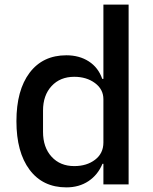

<svg xmlns="http://www.w3.org/2000/svg" viewBox="-20 -797 660 830"><path d="M51 -273Q51 -407 108 -482.5Q165 -558 267 -558Q323 -558 364 -531.5Q405 -505 422 -456H427V-777H536V0H427V-89H423Q403 -41 362.5 -14Q322 13 267 13Q165 13 108 -63Q51 -139 51 -273ZM427 -181V-368Q427 -411 390.5 -438Q354 -465 301 -465Q240 -465 203 -425Q166 -385 166 -319V-227Q166 -160 203 -119.5Q240 -79 301 -79Q355 -79 391 -106.5Q427 -134 427 -181Z"/></svg>

Font: IBM Plex Sans JP Medium
Style: Regular
Weight: 500
Designer: Mike Abbink; Paul van der Laan; Pieter van Rosmalen; Wujin Sim; Yejin Wi; Jinhee Kim; Boomi Park; Yona Kim; Kichan Ma
Foundry: Sandoll Inc.
Version: Version 1.001